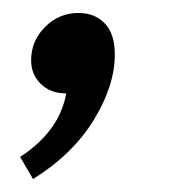

<svg xmlns="http://www.w3.org/2000/svg" viewBox="-20 -136 290 296"><path d="M11 106Q72 66 82 8Q58 8 43 -6.5Q28 -21 28 -43Q28 -73 49.5 -94.5Q71 -116 101 -116Q126 -116 141.5 -100Q157 -84 157 -52Q157 -4 124.5 49Q92 102 31 140Z"/></svg>

Font: Thasadith
Style: Bold Italic
Weight: 700
Italic angle: -9°
Designer: Cadson Demak Co.,Ltd.
Foundry: Cadson Demak Co.,Ltd.
Version: Version 1.000; ttfautohint (v1.6)